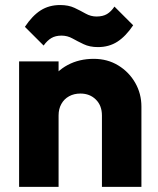

<svg xmlns="http://www.w3.org/2000/svg" viewBox="-20 -724 612 744"><path d="M375 0V-276.5Q375 -315 351.5 -338.2Q328 -361.5 291.6 -361.5Q266.9 -361.5 247.7 -351Q228.5 -340.5 217.8 -321.2Q207 -302 207 -276.5L147.5 -305.5Q147.5 -363 172.8 -405.8Q198 -448.5 242.4 -472.2Q286.9 -496 343.2 -496Q396.5 -496 438.2 -470.5Q480 -445 504 -403Q528 -361 528 -311V0ZM54 0V-486H207V0ZM359.5 -541.5Q327.5 -541.5 304 -552.8Q280.5 -564 260.8 -575Q241 -586 218.5 -586Q195 -586 179 -576.5Q163 -567 149 -547.5L76.5 -620Q105 -663 137.5 -683.8Q170 -704.5 213 -704.5Q245.5 -704.5 268.8 -693.5Q292 -682.5 312 -671.2Q332 -660 354 -660Q378.5 -660 394.5 -669.5Q410.5 -679 423.5 -698.5L496 -626Q467.5 -583.5 435 -562.5Q402.5 -541.5 359.5 -541.5Z"/></svg>

Font: Marine Company Thin
Style: Regular
Weight: 100
Designer: Rodrigo Fuenzalida
Foundry: fragTYPE
Version: Version 1.000